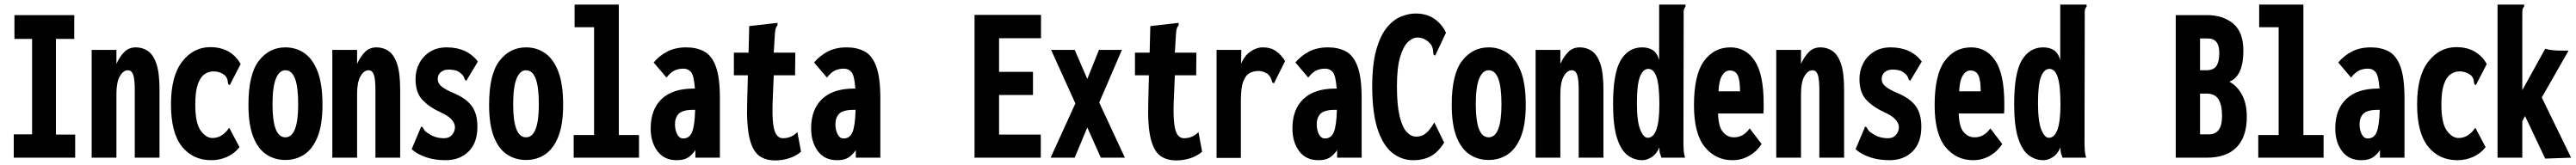

<svg xmlns="http://www.w3.org/2000/svg" viewBox="-20 -689 11240 721"><path d="M40 0V-102H120V-519H43V-623H304V-519H224V-101H308V0Z M380 0V-471H488V-410Q502 -441 522 -461.5Q542 -482 573 -482Q602 -482 625.5 -466Q649 -450 662.5 -410Q676 -370 676 -297V0H568V-296Q568 -344 561 -363Q554 -382 538 -382Q518 -382 503 -356Q488 -330 488 -279V0Z M902 11Q822 11 774 -48.5Q726 -108 726 -233Q726 -357 775 -420Q824 -483 897 -483Q944 -483 977.5 -463.5Q1011 -444 1030 -409L987 -326L983 -317L976 -321Q974 -329 973 -338Q972 -347 963 -358Q942 -377 910 -377Q890 -377 872 -364.5Q854 -352 843 -320.5Q832 -289 832 -232Q832 -151 855.5 -118.5Q879 -86 907 -86Q950 -86 980 -131L1025 -46Q1002 -17 969.5 -3Q937 11 902 11Z M1225 10Q1178 10 1141.5 -14.5Q1105 -39 1084.5 -92Q1064 -145 1064 -231Q1064 -365 1109.5 -423.5Q1155 -482 1225 -482Q1272 -482 1308.5 -456.5Q1345 -431 1366 -376Q1387 -321 1387 -231Q1387 -145 1366 -92Q1345 -39 1308.5 -14.5Q1272 10 1225 10ZM1225 -89Q1281 -89 1281 -233Q1281 -310 1267 -346Q1253 -382 1225 -382Q1199 -382 1184 -346Q1169 -310 1169 -233Q1169 -89 1225 -89Z M1430 0V-471H1538V-410Q1552 -441 1572 -461.5Q1592 -482 1623 -482Q1652 -482 1675.5 -466Q1699 -450 1712.5 -410Q1726 -370 1726 -297V0H1618V-296Q1618 -344 1611 -363Q1604 -382 1588 -382Q1568 -382 1553 -356Q1538 -330 1538 -279V0Z M1924 11Q1878 11 1840 -1.5Q1802 -14 1776 -37L1814 -127L1817 -136L1824 -133Q1828 -125 1833 -118.5Q1838 -112 1852 -104Q1880 -85 1918 -85Q1940 -85 1952.5 -100Q1965 -115 1965 -133Q1965 -150 1950.5 -166.5Q1936 -183 1901 -199Q1856 -219 1824.5 -251Q1793 -283 1793 -344Q1793 -381 1809.5 -412.5Q1826 -444 1856.5 -463Q1887 -482 1929 -482Q2018 -482 2065 -420L2020 -345L2015 -336L2008 -341Q2006 -349 2002 -356Q1998 -363 1985 -373Q1975 -380 1962.5 -382.5Q1950 -385 1937 -385Q1917 -385 1903.5 -374Q1890 -363 1890 -344Q1890 -324 1908 -310Q1926 -296 1960 -282Q2014 -259 2038.5 -225.5Q2063 -192 2063 -135Q2063 -65 2024.5 -27Q1986 11 1924 11Z M2275 10Q2228 10 2191.5 -14.5Q2155 -39 2134.5 -92Q2114 -145 2114 -231Q2114 -365 2159.5 -423.5Q2205 -482 2275 -482Q2322 -482 2358.5 -456.5Q2395 -431 2416 -376Q2437 -321 2437 -231Q2437 -145 2416 -92Q2395 -39 2358.5 -14.5Q2322 10 2275 10ZM2275 -89Q2331 -89 2331 -233Q2331 -310 2317 -346Q2303 -382 2275 -382Q2249 -382 2234 -346Q2219 -310 2219 -233Q2219 -89 2275 -89Z M2483 0V-99H2572V-570H2487V-669H2680V-99H2768V0Z M2932 11Q2878 11 2848.5 -28.5Q2819 -68 2819 -128Q2819 -211 2867 -256.5Q2915 -302 3006 -302Q3008 -302 3012 -302Q3008 -358 2995.5 -373.5Q2983 -389 2962 -389Q2940 -389 2923 -381Q2906 -373 2888 -350L2832 -416Q2857 -446 2892 -464Q2927 -482 2974 -482Q3019 -482 3052 -464.5Q3085 -447 3103 -399Q3121 -351 3121 -259V0H3014V-33Q2998 -10 2980 0.5Q2962 11 2932 11ZM2925 -146Q2925 -121 2934.5 -102.5Q2944 -84 2961 -84Q2988 -84 2999.5 -111.5Q3011 -139 3013 -209Q3007 -209 3005 -209Q2958 -209 2941.5 -192Q2925 -175 2925 -146Z M3362 12Q3320 12 3292 -8.5Q3264 -29 3250.5 -84Q3237 -139 3240 -243L3243 -360H3182V-459H3246L3249 -575L3363 -588L3372 -589L3373 -580Q3368 -573 3365 -566Q3362 -559 3361 -542L3356 -459H3450L3449 -360H3356L3351 -243Q3349 -181 3353.5 -146.5Q3358 -112 3369 -98.5Q3380 -85 3395 -85Q3416 -85 3432 -92.5Q3448 -100 3459 -112L3475 -26Q3453 -7 3423 2.5Q3393 12 3362 12Z M3632 11Q3578 11 3548.5 -28.5Q3519 -68 3519 -128Q3519 -211 3567 -256.5Q3615 -302 3706 -302Q3708 -302 3712 -302Q3708 -358 3695.5 -373.5Q3683 -389 3662 -389Q3640 -389 3623 -381Q3606 -373 3588 -350L3532 -416Q3557 -446 3592 -464Q3627 -482 3674 -482Q3719 -482 3752 -464.5Q3785 -447 3803 -399Q3821 -351 3821 -259V0H3714V-33Q3698 -10 3680 0.5Q3662 11 3632 11ZM3625 -146Q3625 -121 3634.5 -102.5Q3644 -84 3661 -84Q3688 -84 3699.5 -111.5Q3711 -139 3713 -209Q3707 -209 3705 -209Q3658 -209 3641.5 -192Q3625 -175 3625 -146Z M4232 0V-624H4522V-522H4339V-375H4487V-274H4339V-101H4521V0Z M4564 0 4672 -237 4566 -471H4669L4724 -344L4775 -471H4875L4776 -241L4888 0H4783L4724 -132L4669 0Z M5112 12Q5070 12 5042 -8.5Q5014 -29 5000.5 -84Q4987 -139 4990 -243L4993 -360H4932V-459H4996L4999 -575L5113 -588L5122 -589L5123 -580Q5118 -573 5115 -566Q5112 -559 5111 -542L5106 -459H5200L5199 -360H5106L5101 -243Q5099 -181 5103.5 -146.5Q5108 -112 5119 -98.5Q5130 -85 5145 -85Q5166 -85 5182 -92.5Q5198 -100 5209 -112L5225 -26Q5203 -7 5173 2.5Q5143 12 5112 12Z M5288 -471H5396L5395 -410Q5409 -445 5435.5 -463.5Q5462 -482 5490 -482Q5524 -482 5547.5 -465.5Q5571 -449 5587 -422L5543 -334L5539 -325L5532 -328Q5529 -336 5526 -345Q5523 -354 5511 -366Q5503 -371 5493 -375Q5483 -379 5472 -379Q5452 -379 5434 -370.5Q5416 -362 5405 -334.5Q5394 -307 5394 -249V1H5288Z M5732 11Q5678 11 5648.5 -28.5Q5619 -68 5619 -128Q5619 -211 5667 -256.5Q5715 -302 5806 -302Q5808 -302 5812 -302Q5808 -358 5795.5 -373.5Q5783 -389 5762 -389Q5740 -389 5723 -381Q5706 -373 5688 -350L5632 -416Q5657 -446 5692 -464Q5727 -482 5774 -482Q5819 -482 5852 -464.5Q5885 -447 5903 -399Q5921 -351 5921 -259V0H5814V-33Q5798 -10 5780 0.5Q5762 11 5732 11ZM5725 -146Q5725 -121 5734.5 -102.5Q5744 -84 5761 -84Q5788 -84 5799.5 -111.5Q5811 -139 5813 -209Q5807 -209 5805 -209Q5758 -209 5741.5 -192Q5725 -175 5725 -146Z M6146 11Q6098 11 6058 -18.5Q6018 -48 5993 -117.5Q5968 -187 5967 -308Q5967 -407 5984.5 -470Q6002 -533 6030.5 -568Q6059 -603 6092.5 -616.5Q6126 -630 6156 -630Q6205 -630 6238.5 -606.5Q6272 -583 6289 -546L6246 -455L6242 -446L6235 -450Q6233 -458 6232.5 -468.5Q6232 -479 6224 -494Q6210 -511 6195 -518Q6180 -525 6164 -525Q6144 -525 6123.5 -506Q6103 -487 6089 -440.5Q6075 -394 6075 -311Q6075 -230 6086.5 -182Q6098 -134 6117 -113Q6136 -92 6159 -92Q6185 -92 6203.5 -108.5Q6222 -125 6238 -154L6281 -66Q6256 -25 6223.5 -7Q6191 11 6146 11Z M6475 10Q6428 10 6391.5 -14.5Q6355 -39 6334.5 -92Q6314 -145 6314 -231Q6314 -365 6359.5 -423.5Q6405 -482 6475 -482Q6522 -482 6558.5 -456.5Q6595 -431 6616 -376Q6637 -321 6637 -231Q6637 -145 6616 -92Q6595 -39 6558.5 -14.5Q6522 10 6475 10ZM6475 -89Q6531 -89 6531 -233Q6531 -310 6517 -346Q6503 -382 6475 -382Q6449 -382 6434 -346Q6419 -310 6419 -233Q6419 -89 6475 -89Z M6680 0V-471H6788V-410Q6802 -441 6822 -461.5Q6842 -482 6873 -482Q6902 -482 6925.5 -466Q6949 -450 6962.5 -410Q6976 -370 6976 -297V0H6868V-296Q6868 -344 6861 -363Q6854 -382 6838 -382Q6818 -382 6803 -356Q6788 -330 6788 -279V0Z M7146 11Q7110 11 7081 -11Q7052 -33 7035 -86.5Q7018 -140 7018 -234Q7018 -370 7051.5 -426Q7085 -482 7145 -482Q7172 -482 7191 -470Q7210 -458 7219 -427V-669H7334V-660Q7329 -654 7327 -647Q7325 -640 7326 -623L7325 -65Q7325 -49 7326 -33Q7327 -17 7332 0H7229Q7224 -13 7222 -20.5Q7220 -28 7220 -45Q7208 -16 7186.5 -2.5Q7165 11 7146 11ZM7169 -87Q7220 -87 7220 -233Q7220 -315 7208 -351.5Q7196 -388 7172 -388Q7149 -388 7135.5 -354.5Q7122 -321 7122 -239Q7122 -158 7136.5 -122.5Q7151 -87 7169 -87Z M7539 11Q7465 11 7418 -47Q7371 -105 7371 -229Q7371 -362 7414.5 -422Q7458 -482 7530 -482Q7597 -482 7636 -423.5Q7675 -365 7675 -236Q7675 -225 7675 -214Q7675 -203 7674 -193H7476Q7478 -134 7498 -111.5Q7518 -89 7544 -89Q7586 -88 7614 -128L7666 -60Q7645 -27 7611.5 -8Q7578 11 7539 11ZM7478 -290H7572Q7572 -338 7562 -359.5Q7552 -381 7527 -381Q7507 -381 7493.5 -358.5Q7480 -336 7478 -290Z M7730 0V-471H7838V-410Q7852 -441 7872 -461.5Q7892 -482 7923 -482Q7952 -482 7975.5 -466Q7999 -450 8012.5 -410Q8026 -370 8026 -297V0H7918V-296Q7918 -344 7911 -363Q7904 -382 7888 -382Q7868 -382 7853 -356Q7838 -330 7838 -279V0Z M8224 11Q8178 11 8140 -1.5Q8102 -14 8076 -37L8114 -127L8117 -136L8124 -133Q8128 -125 8133 -118.5Q8138 -112 8152 -104Q8180 -85 8218 -85Q8240 -85 8252.5 -100Q8265 -115 8265 -133Q8265 -150 8250.5 -166.5Q8236 -183 8201 -199Q8156 -219 8124.5 -251Q8093 -283 8093 -344Q8093 -381 8109.5 -412.5Q8126 -444 8156.5 -463Q8187 -482 8229 -482Q8318 -482 8365 -420L8320 -345L8315 -336L8308 -341Q8306 -349 8302 -356Q8298 -363 8285 -373Q8275 -380 8262.5 -382.5Q8250 -385 8237 -385Q8217 -385 8203.5 -374Q8190 -363 8190 -344Q8190 -324 8208 -310Q8226 -296 8260 -282Q8314 -259 8338.5 -225.5Q8363 -192 8363 -135Q8363 -65 8324.5 -27Q8286 11 8224 11Z M8589 11Q8515 11 8468 -47Q8421 -105 8421 -229Q8421 -362 8464.5 -422Q8508 -482 8580 -482Q8647 -482 8686 -423.5Q8725 -365 8725 -236Q8725 -225 8725 -214Q8725 -203 8724 -193H8526Q8528 -134 8548 -111.5Q8568 -89 8594 -89Q8636 -88 8664 -128L8716 -60Q8695 -27 8661.5 -8Q8628 11 8589 11ZM8528 -290H8622Q8622 -338 8612 -359.5Q8602 -381 8577 -381Q8557 -381 8543.5 -358.5Q8530 -336 8528 -290Z M8896 11Q8860 11 8831 -11Q8802 -33 8785 -86.5Q8768 -140 8768 -234Q8768 -370 8801.5 -426Q8835 -482 8895 -482Q8922 -482 8941 -470Q8960 -458 8969 -427V-669H9084V-660Q9079 -654 9077 -647Q9075 -640 9076 -623L9075 -65Q9075 -49 9076 -33Q9077 -17 9082 0H8979Q8974 -13 8972 -20.5Q8970 -28 8970 -45Q8958 -16 8936.5 -2.5Q8915 11 8896 11ZM8919 -87Q8970 -87 8970 -233Q8970 -315 8958 -351.5Q8946 -388 8922 -388Q8899 -388 8885.5 -354.5Q8872 -321 8872 -239Q8872 -158 8886.5 -122.5Q8901 -87 8919 -87Z M9473 0V-623H9609Q9679 -623 9723.5 -586Q9768 -549 9768 -468Q9768 -356 9707 -332Q9741 -314 9762 -275Q9783 -236 9783 -178Q9783 -92 9739 -46Q9695 0 9608 0ZM9579 -382H9606Q9638 -382 9650.5 -401Q9663 -420 9663 -458Q9663 -521 9613 -521H9579ZM9579 -102H9619Q9645 -102 9660 -121Q9675 -140 9675 -182Q9675 -230 9659.5 -255Q9644 -280 9608 -280H9579Z M9833 0V-99H9922V-570H9837V-669H10030V-99H10118V0Z M10282 11Q10228 11 10198.5 -28.5Q10169 -68 10169 -128Q10169 -211 10217 -256.5Q10265 -302 10356 -302Q10358 -302 10362 -302Q10358 -358 10345.5 -373.5Q10333 -389 10312 -389Q10290 -389 10273 -381Q10256 -373 10238 -350L10182 -416Q10207 -446 10242 -464Q10277 -482 10324 -482Q10369 -482 10402 -464.5Q10435 -447 10453 -399Q10471 -351 10471 -259V0H10364V-33Q10348 -10 10330 0.5Q10312 11 10282 11ZM10275 -146Q10275 -121 10284.5 -102.5Q10294 -84 10311 -84Q10338 -84 10349.5 -111.5Q10361 -139 10363 -209Q10357 -209 10355 -209Q10308 -209 10291.5 -192Q10275 -175 10275 -146Z M10702 11Q10622 11 10574 -48.5Q10526 -108 10526 -233Q10526 -357 10575 -420Q10624 -483 10697 -483Q10744 -483 10777.5 -463.5Q10811 -444 10830 -409L10787 -326L10783 -317L10776 -321Q10774 -329 10773 -338Q10772 -347 10763 -358Q10742 -377 10710 -377Q10690 -377 10672 -364.5Q10654 -352 10643 -320.5Q10632 -289 10632 -232Q10632 -151 10655.5 -118.5Q10679 -86 10707 -86Q10750 -86 10780 -131L10825 -46Q10802 -17 10769.5 -3Q10737 11 10702 11Z M10997 -182 10985 -159V0H10877V-669H10993V-660Q10987 -654 10986 -647Q10985 -640 10985 -623V-295L11085 -476Q11097 -472 11115 -470Q11133 -468 11145 -468H11187L11070 -263L11198 0L11085 4Z"/></svg>

Font: Inconsolata ExtraCondensed Black
Style: Regular
Weight: 900
Width: 2
Monospace: yes
Designer: Raph Levien, Cyreal, Brenton Simpson
Foundry: Raph Levien, Cyreal, Google
Version: Version 3.001; ttfautohint (v1.8.2.53-6de2)